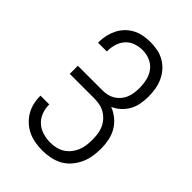

<svg xmlns="http://www.w3.org/2000/svg" viewBox="-221 -838 941 941"><g transform="rotate(45 250.0 -367.5)"><path d="M253 8Q228 8 203 4Q178 0 155 -10.5Q132 -21 113 -38Q94 -55 81 -76.5Q68 -98 62 -122.5Q56 -147 56 -172V-176H117V-173Q117 -147 126.5 -122Q136 -97 155.5 -79.5Q175 -62 201 -54.5Q227 -47 253 -47Q272 -47 291.5 -51.5Q311 -56 327.5 -66.5Q344 -77 356.5 -92.5Q369 -108 376.5 -126Q384 -144 386.5 -163.5Q389 -183 389 -203Q389 -222 386.5 -241.5Q384 -261 376 -279Q368 -297 355 -311.5Q342 -326 325 -336Q308 -346 288.5 -349.5Q269 -353 250 -353H82V-409H250Q268 -409 285 -412.5Q302 -416 317 -425Q332 -434 343.5 -447.5Q355 -461 361.5 -477Q368 -493 370.5 -510.5Q373 -528 373 -546Q373 -572 367 -598.5Q361 -625 345 -646Q329 -667 304 -677.5Q279 -688 253 -688Q228 -688 204.5 -680Q181 -672 164.5 -654Q148 -636 140.5 -612Q133 -588 133 -564V-559H72V-565Q72 -589 77.5 -612.5Q83 -636 94 -657.5Q105 -679 122 -696Q139 -713 160.5 -724Q182 -735 205.5 -739Q229 -743 253 -743Q278 -743 303 -738Q328 -733 350 -720Q372 -707 388.5 -688Q405 -669 415.5 -645.5Q426 -622 430 -597Q434 -572 434 -547Q434 -522 429.5 -496.5Q425 -471 413 -449Q401 -427 382 -409.5Q363 -392 340 -382Q366 -372 388.5 -353.5Q411 -335 425 -310.5Q439 -286 444.5 -258Q450 -230 450 -202Q450 -174 445.5 -147Q441 -120 429.5 -95.5Q418 -71 400 -50Q382 -29 358 -16Q334 -3 307 2.5Q280 8 253 8Z"/></g></svg>

Font: Iosevka Fixed Light
Style: Regular
Weight: 300
Monospace: yes
Designer: Belleve Invis
Foundry: Belleve Invis
Version: Version 32.3.0